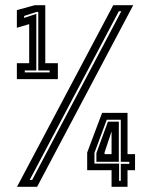

<svg xmlns="http://www.w3.org/2000/svg" viewBox="-20 -720 566 740"><path d="M45 -415V-476.5H92.5V-627L45 -613V-681L114 -700H154.5V-476.5H203V-415ZM75.5 -441H171.5V-448.5H127.5V-674H121L73 -658.5V-651L120 -666.5V-448.5H75.5ZM45.5 0 416.5 -700H493.5L123 0ZM94.5 -26.5H104L447.5 -676.5H438ZM410 0V-64H316V-132L373.5 -285H471.5V-126H500.5V-64H471.5V0ZM439 -23H445.5V-88.5H478.5V-96.5H445.5V-258.5H391.5L344 -131V-89.5H439ZM351.5 -96.5V-130L396 -251H438V-96.5ZM383 -126H410V-213.5L383 -132.5Z"/></svg>

Font: Tourney Expanded Regular
Style: Bold
Weight: 700
Width: 7
Designer: Tyler Finck
Foundry: Etcetera Type Co
Version: Version 1.010; ttfautohint (v1.8.3)